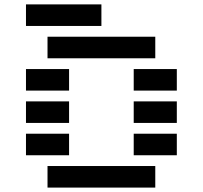

<svg xmlns="http://www.w3.org/2000/svg" viewBox="-20 -850 919 870"><path d="M195.3 0V-97.7H683.6V0ZM97.7 -732.4V-830.1H439.5V-732.4ZM683.6 -683.6V-585.9H195.3V-683.6ZM97.7 -439.5V-537.1H293V-439.5ZM585.9 -439.5V-537.1H781.2V-439.5ZM97.7 -293V-390.6H293V-293ZM585.9 -293V-390.6H781.2V-293ZM97.7 -146.5V-244.1H293V-146.5ZM585.9 -146.5V-244.1H781.2V-146.5Z"/></svg>

Font: Trigram
Style: Regular
Weight: 400
Designer: GGBotNet
Foundry: GGBotNet
Version: 1.05